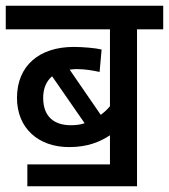

<svg xmlns="http://www.w3.org/2000/svg" viewBox="-20 -642 587 667"><path d="M75 -71V5H456V-540H547V-622H0V-540H362V-273C353 -262 342 -252 330 -243L222 -400C229 -401 238 -402 247 -402C275 -402 304 -397 326 -392L333 -470C313 -475 268 -479 236 -479C117 -479 39 -414 39 -302C39 -196 114 -131 220 -131C284 -131 327 -149 362 -172V-71ZM130 -302C130 -335 141 -360 161 -377L274 -214C260 -209 244 -207 226 -207C171 -207 130 -234 130 -302Z"/></svg>

Font: Noto Sans SemiCondensed Medium
Style: Regular
Weight: 500
Width: 4
Designer: Monotype Design Team
Foundry: Monotype Imaging Inc.
Version: Version 2.013